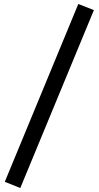

<svg xmlns="http://www.w3.org/2000/svg" viewBox="-20 -825 493 960"><path d="M81.5 115 4 84 371.5 -805 449.5 -774.5Z"/></svg>

Font: Geologica Light
Style: Regular
Weight: 300
Designer: Sindre Bremnes, Frode Helland
Foundry: Monokrom Skriftforlag AS
Version: Version 1.010; ttfautohint (v1.8.4.7-5d5b);gftools[0.9.28]